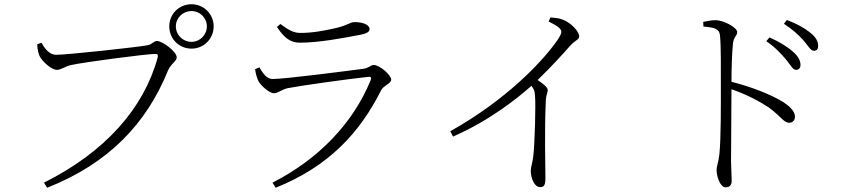

<svg xmlns="http://www.w3.org/2000/svg" viewBox="-20 -841 4010 904"><path d="M777 -717C777 -658 823 -612 882 -612C939 -612 986 -658 986 -717C986 -775 939 -821 882 -821C823 -821 777 -775 777 -717ZM808 -717C808 -757 841 -789 882 -789C921 -789 954 -757 954 -717C954 -676 921 -644 882 -644C841 -644 808 -676 808 -717ZM245 -583C210 -583 189 -616 175 -640L155 -632C157 -604 161 -590 166 -578C176 -555 221 -512 248 -512C267 -512 287 -529 316 -535C373 -548 670 -587 709 -587C720 -587 726 -586 722 -569C657 -332 477 -126 187 19L202 43C492 -72 669 -258 771 -509C785 -542 812 -552 812 -571C812 -598 745 -648 719 -648C704 -648 698 -633 675 -628C629 -619 296 -583 245 -583Z M1181 -515C1184 -495 1189 -476 1196 -461C1207 -438 1249 -402 1269 -402C1290 -402 1304 -419 1335 -426C1404 -439 1626 -470 1713 -479C1727 -481 1730 -475 1725 -463C1642 -260 1479 -91 1263 19L1278 43C1529 -58 1674 -216 1775 -417C1786 -438 1822 -448 1822 -466C1822 -487 1768 -535 1740 -535C1724 -535 1717 -520 1690 -517C1622 -508 1322 -469 1264 -469C1236 -469 1220 -493 1201 -524ZM1675 -677C1707 -683 1720 -691 1720 -704C1720 -725 1687 -737 1650 -737C1627 -737 1615 -720 1553 -707C1501 -696 1453 -686 1394 -686C1362 -686 1338 -700 1300 -728L1284 -714C1317 -665 1345 -640 1392 -640C1482 -640 1603 -663 1675 -677Z M2563 -740C2609 -717 2623 -705 2623 -690C2623 -682 2615 -666 2596 -640C2527 -545 2361 -369 2100 -223L2113 -198C2287 -274 2421 -382 2482 -437C2495 -421 2498 -410 2499 -391C2503 -347 2498 -168 2491 -106C2487 -73 2479 -54 2479 -36C2479 -7 2494 40 2523 40C2541 40 2548 32 2548 -4C2548 -66 2543 -221 2550 -369C2551 -393 2559 -406 2559 -417C2559 -430 2537 -447 2511 -464C2578 -529 2627 -583 2663 -624C2691 -655 2707 -653 2707 -670C2707 -694 2666 -735 2631 -748C2612 -756 2593 -757 2572 -759Z M3679 -563C3701 -537 3712 -512 3728 -512C3741 -512 3749 -521 3749 -535C3749 -556 3738 -577 3712 -599C3688 -620 3652 -643 3603 -665L3588 -647C3632 -617 3657 -588 3679 -563ZM3762 -652C3785 -626 3796 -602 3812 -602C3825 -602 3832 -609 3832 -625C3832 -646 3822 -666 3795 -687C3771 -707 3735 -728 3685 -747L3671 -729C3715 -700 3739 -677 3762 -652ZM3291 -738 3292 -716C3347 -711 3367 -705 3370 -674C3375 -623 3374 -518 3374 -438C3374 -358 3375 -188 3367 -114C3363 -77 3354 -60 3354 -39C3354 -14 3369 41 3397 41C3415 41 3425 31 3425 10C3425 -7 3423 -36 3422 -79L3424 -421C3495 -396 3553 -366 3601 -334C3657 -293 3670 -263 3696 -263C3714 -263 3723 -277 3723 -292C3723 -317 3697 -341 3670 -359C3615 -394 3519 -432 3424 -456C3424 -509 3426 -587 3431 -637C3435 -669 3451 -672 3451 -690C3451 -711 3388 -746 3348 -746C3332 -746 3316 -743 3291 -738Z"/></svg>

Font: Noto Serif TC Light
Style: Regular
Weight: 300
Designer: Ryoko NISHIZUKA 西塚涼子 (kana & ideographs); Frank Grießhammer (Latin, Greek & Cyrillic); Wenlong ZHANG 张文龙 (bopomofo); San
Foundry: Adobe
Version: Version 2.001;hotconv 1.1.0;makeotfexe 2.6.0